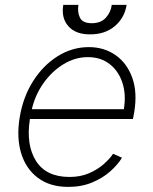

<svg xmlns="http://www.w3.org/2000/svg" viewBox="-20 -744 619 776"><path d="M255.7 11.4Q181.8 11.4 133.2 -25.2Q84.5 -61.8 65.3 -125.4Q46.2 -188.9 59.7 -270.2Q73.2 -351.9 113.6 -415.8Q154.1 -479.8 212.9 -516.7Q271.7 -553.6 339.1 -553.6Q400.2 -553.6 446.6 -521.5Q492.9 -489.3 514.4 -430.2Q535.9 -371.1 522.4 -290.1L517.4 -263.1H100.9Q84.5 -158.7 125.4 -93.7Q166.2 -28.8 261 -28.8Q305.4 -28.8 340 -43.9Q374.6 -58.9 399.1 -80.6Q423.7 -102.3 437.1 -122.5L473 -106.5Q456.7 -79.2 426.1 -51.8Q395.6 -24.5 352.6 -6.6Q309.7 11.4 255.7 11.4ZM108.7 -302.6H480.5Q490.4 -361.5 474.8 -409.3Q459.2 -457 423.1 -485.1Q387.1 -513.1 334.9 -513.1Q283.7 -513.1 237 -484.7Q190.3 -456.3 156.2 -408.6Q122.2 -360.8 108.7 -302.6ZM431.8 -724.4H491.8Q483.3 -671.2 443.5 -638Q403.8 -604.8 343.8 -605.1Q285.9 -604.8 256.4 -638Q226.9 -671.2 235.8 -724.4H296.9Q292.3 -694.2 303.3 -672.2Q314.3 -650.2 350.9 -650.2Q387.8 -650.2 407.8 -672.4Q427.9 -694.6 431.8 -724.4Z"/></svg>

Font: Inter UI Extra Light
Style: Italic
Weight: 200
Italic angle: -9.39999°
Designer: Rasmus Andersson
Foundry: rsms
Version: 3.2;8d6f07862